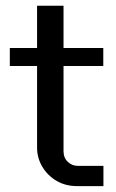

<svg xmlns="http://www.w3.org/2000/svg" viewBox="-20 -631 395 651"><path d="M330.7 -68.7H242.8Q224.4 -68.7 209.9 -82.3Q195.4 -96 195.4 -118.4V-611.5H105.7V-129.9Q105.7 -95.8 123.2 -66.1Q140.7 -36.4 171.1 -18.2Q201.5 0 241 0H330.7ZM13.3 -407.3H330.2V-468.2H13.3Z"/></svg>

Font: Estedad-VF-FD Black
Style: Regular
Weight: 900
Designer: Amin Abedi
Version: Version 4.000